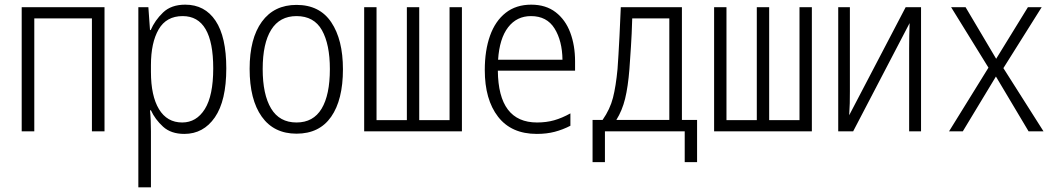

<svg xmlns="http://www.w3.org/2000/svg" viewBox="-20 -563 4540 823"><path d="M73 0V-532H428V0H374V-484H127V0Z M573 240V-532H616L623 -434H626Q644 -476 679 -509.5Q714 -543 774 -543Q858 -543 904 -474Q950 -405 950 -270Q950 -131 901 -60Q852 11 770 11Q713 11 679 -20Q645 -51 627 -90H623Q625 -72 626 -47.5Q627 -23 627 0V240ZM761 -38Q822 -38 858 -95.5Q894 -153 894 -270Q894 -494 763 -494Q693 -494 660 -437Q627 -380 627 -284V-255Q627 -152 661.5 -95Q696 -38 761 -38Z M1251 10Q1154 10 1102 -63Q1050 -136 1050 -268Q1050 -398 1102.5 -470Q1155 -542 1251 -542Q1350 -542 1400 -467.5Q1450 -393 1450 -266Q1450 -135 1399.5 -62.5Q1349 10 1251 10ZM1251 -38Q1323 -38 1358.5 -97Q1394 -156 1394 -267Q1394 -373 1360 -433.5Q1326 -494 1251 -494Q1179 -494 1142.5 -435.5Q1106 -377 1106 -267Q1106 -158 1142 -98Q1178 -38 1251 -38Z M1541 0V-532H1594V-48H1724V-532H1777V-48H1907V-532H1960V0Z M2281 11Q2172 11 2115 -62.5Q2058 -136 2058 -263Q2058 -347 2080.5 -410Q2103 -473 2147.5 -508Q2192 -543 2257 -543Q2320 -543 2362 -510.5Q2404 -478 2424.5 -423Q2445 -368 2445 -300V-260H2114Q2116 -38 2282 -38Q2322 -38 2355.5 -47.5Q2389 -57 2425 -77V-24Q2392 -7 2357.5 2Q2323 11 2281 11ZM2115 -307H2391Q2390 -388 2357 -441Q2324 -494 2256 -494Q2195 -494 2158 -446Q2121 -398 2115 -307Z M2520 132V-49H2563Q2595 -95 2607.5 -144Q2620 -193 2627 -267Q2629 -295 2631 -328Q2633 -361 2635.5 -409.5Q2638 -458 2641 -532H2903V-49H2968V132H2915V0H2573V132ZM2678 -267Q2672 -191 2659.5 -140Q2647 -89 2622 -49H2849V-484H2690Q2688 -414 2684.5 -362.5Q2681 -311 2678 -267Z M3041 0V-532H3094V-48H3224V-532H3277V-48H3407V-532H3460V0Z M3573 0V-532H3623V-171Q3623 -144 3622.5 -120.5Q3622 -97 3620 -69L3862 -532H3928V0H3877V-355Q3877 -383 3877.5 -409.5Q3878 -436 3879 -464L3637 0Z M4048 0 4217 -273 4057 -532H4119L4250 -311L4386 -532H4445L4281 -271L4453 0H4389L4249 -235L4107 0Z"/></svg>

Font: Noto Sans Mono ExtraCondensed Light
Style: Regular
Weight: 300
Width: 2
Designer: Monotype Design Team
Foundry: Monotype Imaging Inc.
Version: Version 2.014; ttfautohint (v1.8.4.7-5d5b)